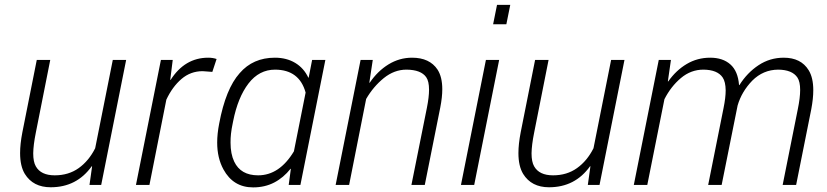

<svg xmlns="http://www.w3.org/2000/svg" viewBox="-20 -782 3498 812"><path d="M194.5 10Q120 10 85 -46.5Q65 -79.5 65 -134.5Q65 -173 74.5 -222L135.5 -528.5H192.5L131.5 -221Q121 -169 120.5 -133.5Q120.5 -97.5 131.5 -78.5Q153 -40.5 211.5 -40.5Q270 -40.5 312.8 -71Q355.5 -101.5 382.5 -155L457 -528.5H513.5L408 0H358.5L369.5 -78.5L368 -79Q304.5 10 194.5 10Z M612 0H555L660.5 -528.5H710.5L700 -444.5L701.5 -444Q761.5 -538 860.5 -538Q880 -538 896 -532.5L878 -478L837 -481Q786 -481 747.5 -448Q709 -415 683.5 -360.5Z M1050.5 10.5Q966.5 10.5 925 -65.5Q898.5 -114 898.5 -179Q898.5 -216 907 -259.5Q934.5 -406.5 993.5 -472.5Q1050 -538 1142.5 -538Q1192 -538 1228.5 -516Q1265 -494 1284 -453.5L1285.5 -454L1300 -528.5H1356L1250.5 0H1201L1210 -67.5L1209 -68.5Q1179 -30.5 1139.5 -10Q1100 10.5 1050.5 10.5ZM1071.5 -40.5Q1162 -40.5 1223 -142L1272.5 -390.5Q1246 -487 1143.5 -487.5Q1076 -487.5 1031 -429Q986 -370.5 966 -269.5L964 -259.5Q954.5 -215 955 -178.5Q955 -131 970.5 -98.5Q998 -40.5 1071.5 -40.5Z M1776.5 0H1720L1785.5 -326.5Q1794.5 -371.5 1794.5 -402.5Q1794.5 -438.5 1782.5 -455.5Q1760.5 -487 1699 -487.5Q1647.5 -487.5 1603.2 -451.8Q1559 -416 1528.5 -363.5L1456.5 0H1399.5L1505 -528.5H1556.5L1542 -432.5L1543.5 -432Q1577 -481.5 1623.2 -509.8Q1669.5 -538 1722.5 -538Q1797 -538 1830.5 -487.5Q1850.5 -456.5 1850.5 -404.5Q1850.5 -371 1842 -327.5Z M1985.5 0H1929.5L2035 -528.5H2091ZM2121.5 -679.5H2065.5L2082 -761.5H2138Z M2302 10Q2227.5 10 2192.5 -46.5Q2172.5 -79.5 2172.5 -134.5Q2172.5 -173 2182 -222L2243 -528.5H2300L2239 -221Q2228.5 -169 2228 -133.5Q2228 -97.5 2239 -78.5Q2260.5 -40.5 2319 -40.5Q2377.5 -40.5 2420.2 -71Q2463 -101.5 2490 -155L2564.5 -528.5H2621L2515.5 0H2466L2477 -78.5L2475.5 -79Q2412 10 2302 10Z M3347 0H3290L3354 -320Q3364 -368.5 3364 -401.5Q3364 -436.5 3352.5 -454Q3330.5 -487 3271 -487.5Q3207.5 -487 3161.5 -441Q3116.5 -394.5 3099.5 -336Q3099 -335 3032 0H2975L3040 -325Q3049 -369 3049 -400Q3048.5 -436 3036.5 -454Q3014.5 -487 2955 -487.5Q2902 -487.5 2859.8 -452Q2817.5 -416.5 2790 -362.5L2717.5 0H2660.5L2766 -528.5H2817.5L2804.5 -438L2806 -437.5Q2839 -484.5 2884 -511.2Q2929 -538 2983.5 -538Q3037 -538 3069 -509.5Q3101 -481 3105.5 -422.5L3107 -422Q3140 -474.5 3188 -506.2Q3236 -538 3294.5 -538Q3367.5 -538 3400 -485Q3419.5 -453.5 3419.5 -400.5Q3419.5 -365 3411 -320Z"/></svg>

Font: Roberto Sans Light
Style: Italic
Weight: 300
Italic angle: -11°
Designer: Google
Version: Version 1.00;June 11, 2020;FontCreator 12.0.0.2522 64-bit; t